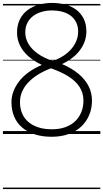

<svg xmlns="http://www.w3.org/2000/svg" viewBox="-20 -912 703 1307"><path d="M331 19Q266 19 215 2Q164 -15 129 -45.5Q94 -76 76 -119.5Q58 -163 58 -216Q58 -253 71 -288.5Q84 -324 109.5 -357.5Q135 -391 174 -419.5Q213 -448 265 -470Q210 -496 172 -530Q134 -564 115 -604.5Q96 -645 96 -690Q96 -741 115 -779.5Q134 -818 167.5 -843Q201 -868 244 -880Q287 -892 335 -892Q382 -892 424 -881Q466 -870 498.5 -846Q531 -822 549.5 -785Q568 -748 568 -697Q568 -667 558.5 -636.5Q549 -606 528.5 -576.5Q508 -547 476.5 -521.5Q445 -496 402 -476Q470 -447 515.5 -408.5Q561 -370 583.5 -325Q606 -280 606 -227Q606 -174 587.5 -129.5Q569 -85 534 -51.5Q499 -18 447.5 0.5Q396 19 331 19ZM333 -32Q385 -32 425 -46.5Q465 -61 492 -87Q519 -113 533.5 -148.5Q548 -184 548 -227Q548 -279 521.5 -320Q495 -361 445.5 -392Q396 -423 327 -447Q279 -429 240 -405Q201 -381 173 -351.5Q145 -322 130.5 -288.5Q116 -255 116 -217Q116 -174 130.5 -140Q145 -106 173 -82Q201 -58 241 -45Q281 -32 333 -32ZM339 -497Q396 -517 434.5 -548.5Q473 -580 492.5 -618Q512 -656 512 -696Q512 -734 497.5 -762Q483 -790 458 -807.5Q433 -825 401 -833Q369 -841 334 -841Q299 -841 266 -832Q233 -823 207.5 -804.5Q182 -786 167 -757.5Q152 -729 152 -691Q152 -651 173 -614.5Q194 -578 235.5 -548Q277 -518 339 -497ZM0 365H663V375H0ZM0 -20H663V0H0ZM0 -505H663V-500H0ZM0 -885H663V-875H0Z"/></svg>

Font: Playwrite GB S Guides
Style: Regular
Weight: 400
Designer: Veronika Burian, José Scaglione
Foundry: TypeTogether
Version: Version 1.003